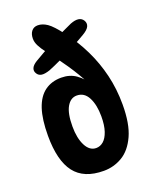

<svg xmlns="http://www.w3.org/2000/svg" viewBox="-152 -892 788 990"><g transform="rotate(-20 242.5 -397.0)"><path d="M244 14Q135 14 84.5 -52Q34 -118 34 -254Q34 -344 53 -401Q72 -458 109.5 -485.5Q147 -513 200 -513Q247 -513 281 -489Q315 -465 343 -421L324 -437Q296 -493 254 -555Q212 -617 172 -666Q153 -691 142.5 -711.5Q132 -732 132 -751Q132 -777 144.5 -792.5Q157 -808 179 -808Q204 -808 230 -790.5Q256 -773 299 -716Q346 -654 380 -584Q414 -514 432.5 -437Q451 -360 451 -275Q451 -169 422 -105.5Q393 -42 346 -14Q299 14 244 14ZM247 -110Q269 -110 287 -125.5Q305 -141 316 -173.5Q327 -206 327 -255Q327 -318 306 -358.5Q285 -399 244 -399Q210 -399 189.5 -363.5Q169 -328 169 -256Q169 -192 190 -151Q211 -110 247 -110ZM112 -637Q132 -649 162 -666Q192 -683 225 -700.5Q258 -718 289 -733Q320 -748 343 -758Q395 -778 414 -748Q424 -732 417 -715.5Q410 -699 381 -682Q349 -663 308 -641Q267 -619 227 -600Q187 -581 157 -569Q127 -559 110.5 -562Q94 -565 86 -579Q77 -593 83 -608Q89 -623 112 -637Z"/></g></svg>

Font: DynaPuff Condensed
Style: Regular
Weight: 400
Width: 3
Designer: Toshi Omagari, Jennifer Daniel
Foundry: Google Fonts
Version: Version 2.000